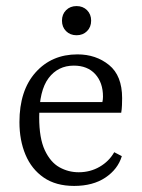

<svg xmlns="http://www.w3.org/2000/svg" viewBox="-20 -602 468 632"><path d="M44 -200Q44 -304 97 -363.5Q150 -423 235 -423Q296 -423 339 -388Q382 -353 382 -279Q382 -270 381.5 -256Q381 -242 379 -231H90V-266H317Q318 -271 318.5 -275Q319 -279 319 -284Q319 -330 293.5 -358Q268 -386 223 -386Q171 -386 140 -345Q109 -304 109 -216Q109 -147 127.5 -107.5Q146 -68 175.5 -51.5Q205 -35 239 -35Q277 -35 308 -53Q339 -71 356 -101L381 -88Q368 -45 327 -17.5Q286 10 224 10Q164 10 124 -17.5Q84 -45 64 -92.5Q44 -140 44 -200ZM280 -534Q280 -513 266.5 -499.5Q253 -486 232 -486Q211 -486 197.5 -499.5Q184 -513 184 -534Q184 -555 197.5 -568.5Q211 -582 232 -582Q253 -582 266.5 -568.5Q280 -555 280 -534Z"/></svg>

Font: Rasa Light
Style: Regular
Weight: 300
Designer: Anna Giedrys (Yrsa+Rasa design), David Brezina (Yrsa art-direction, Rasa art-direction, design)
Foundry: Rosetta Type Foundry
Version: Version 2.004